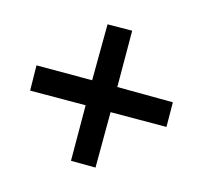

<svg xmlns="http://www.w3.org/2000/svg" viewBox="-98 -697 728 688"><g transform="rotate(-30 266.5 -353.0)"><path d="M413 -565 265 -419 119 -565 54 -498 200 -353 55 -207 119 -142 265 -287 412 -141 476 -206 331 -353 478 -501Z"/></g></svg>

Font: Noto Sans Lao Looped SemiCondensed SemiBold
Style: Regular
Weight: 600
Width: 4
Designer: Mark Frömberg, Ben Mitchell
Foundry: The Fontpad Ltd
Version: Version 1.002